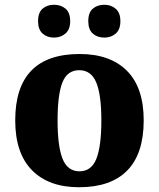

<svg xmlns="http://www.w3.org/2000/svg" viewBox="-20 -777 668 807"><path d="M44 -271Q44 -550 315 -550Q443 -550 513.5 -479.5Q584 -409 584 -271Q584 -131 515 -60.5Q446 10 312 10Q185 10 114.5 -61.5Q44 -133 44 -271ZM406 -271Q406 -379 384.5 -430.5Q363 -482 313 -482Q263 -482 242.5 -431Q222 -380 222 -271Q222 -162 243 -109.5Q264 -57 314 -57Q364 -57 385 -109.5Q406 -162 406 -271ZM140 -688Q140 -724 159 -740.5Q178 -757 207 -757Q236 -757 255.5 -740.5Q275 -724 275 -688Q275 -653 255 -636Q235 -619 207 -619Q178 -619 159 -636Q140 -653 140 -688ZM351 -688Q351 -724 370 -740.5Q389 -757 419 -757Q447 -757 466.5 -740Q486 -723 486 -688Q486 -653 466.5 -636Q447 -619 419 -619Q389 -619 370 -636Q351 -653 351 -688Z"/></svg>

Font: Noto Serif ExtraBold
Style: Regular
Weight: 800
Designer: Monotype Design Team
Foundry: Monotype Imaging Inc.
Version: Version 1.001